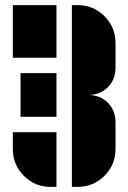

<svg xmlns="http://www.w3.org/2000/svg" viewBox="-20 -720 500 748"><path d="M283 -700Q344 -700 387 -657Q430 -614 430 -553V-457Q430 -410 400 -380Q370 -350 323 -350Q370 -350 400 -320Q430 -290 430 -243V-139Q430 -78 387 -35Q344 8 283 8H260V-700ZM30 -495V-700H200V-495ZM60 -265V-435H200V-265ZM30 -139V-205H200V8H177Q116 8 73 -35Q30 -78 30 -139Z"/></svg>

Font: Promplate
Style: Bold
Weight: 400
Designer: Evgeny Tarasenko
Foundry: Evgeny Tarasenko
Version: Version 1.000